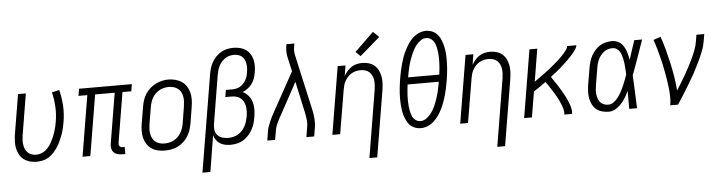

<svg xmlns="http://www.w3.org/2000/svg" viewBox="-54 -1031 5608 1496"><g transform="rotate(-5 2750.0 -283.5)"><path d="M196 8Q168 8 142.5 0.5Q117 -7 96.5 -22.5Q76 -38 63.5 -61Q51 -84 45.5 -109.5Q40 -135 41 -162.5Q42 -190 46 -218L98 -530H159L106 -209Q103 -190 102 -171Q101 -152 103.5 -134.5Q106 -117 112.5 -100.5Q119 -84 131.5 -72Q144 -60 161 -53.5Q178 -47 197 -47Q216 -47 236 -53.5Q256 -60 272 -73.5Q288 -87 300.5 -103.5Q313 -120 322.5 -138.5Q332 -157 340 -175.5Q348 -194 354 -213Q360 -232 364.5 -251.5Q369 -271 372 -290Q382 -349 379 -406.5Q376 -464 362 -520L420 -534Q436 -473 439.5 -409.5Q443 -346 432 -282Q428 -257 422 -232.5Q416 -208 407.5 -184.5Q399 -161 388.5 -137.5Q378 -114 364 -92.5Q350 -71 332 -51Q314 -31 292 -17Q270 -3 245 2.5Q220 8 196 8Z M866 8Q847 8 829 3Q811 -2 799 -15Q787 -28 784 -46Q781 -64 784 -83L849 -475H696L617 0H556L635 -475H566L575 -530H988L979 -475H910L845 -83Q844 -76 845 -69Q846 -62 850.5 -57Q855 -52 861.5 -49.5Q868 -47 875 -47H890V8Z M1201 8Q1172 8 1145 2Q1118 -4 1096 -19Q1074 -34 1059.5 -57Q1045 -80 1038.5 -106Q1032 -132 1032.5 -160.5Q1033 -189 1038 -218L1060 -348Q1064 -373 1072 -398Q1080 -423 1094.5 -445.5Q1109 -468 1129.5 -486.5Q1150 -505 1174 -517Q1198 -529 1223.5 -535Q1249 -541 1275 -541Q1303 -541 1330 -533.5Q1357 -526 1379 -511Q1401 -496 1415.5 -473.5Q1430 -451 1436.5 -424.5Q1443 -398 1442.5 -369.5Q1442 -341 1437 -312L1416 -182Q1411 -157 1403 -132Q1395 -107 1380.5 -84.5Q1366 -62 1345.5 -43.5Q1325 -25 1301 -13Q1277 -1 1251.5 3.5Q1226 8 1201 8ZM1202 -47Q1221 -47 1239.5 -51Q1258 -55 1275.5 -64.5Q1293 -74 1307 -88Q1321 -102 1331 -119Q1341 -136 1347 -154.5Q1353 -173 1356 -191L1377 -321Q1380 -341 1381 -361Q1382 -381 1378.5 -399.5Q1375 -418 1366.5 -434.5Q1358 -451 1343 -462Q1328 -473 1309.5 -478Q1291 -483 1271 -483Q1252 -483 1233.5 -478.5Q1215 -474 1198 -464.5Q1181 -455 1167 -441Q1153 -427 1143.5 -410Q1134 -393 1128.5 -375Q1123 -357 1120 -339L1098 -209Q1095 -189 1094 -169.5Q1093 -150 1096.5 -131.5Q1100 -113 1108.5 -96.5Q1117 -80 1131 -68.5Q1145 -57 1164 -52Q1183 -47 1202 -47Z M1476 205 1602 -553Q1606 -577 1613 -601Q1620 -625 1633 -647Q1646 -669 1664.5 -688.5Q1683 -708 1705.5 -720.5Q1728 -733 1752.5 -738Q1777 -743 1801 -743Q1827 -743 1851.5 -737Q1876 -731 1896 -717.5Q1916 -704 1929.5 -683.5Q1943 -663 1949 -639Q1955 -615 1955 -589.5Q1955 -564 1950 -538Q1947 -516 1939.5 -493.5Q1932 -471 1918 -451.5Q1904 -432 1884.5 -417Q1865 -402 1843 -393Q1868 -381 1886.5 -359.5Q1905 -338 1913.5 -311Q1922 -284 1922 -254Q1922 -224 1917 -194Q1913 -169 1906 -144Q1899 -119 1886 -95.5Q1873 -72 1854.5 -51.5Q1836 -31 1813 -17Q1790 -3 1764 2.5Q1738 8 1713 8Q1691 8 1670 3.5Q1649 -1 1631.5 -12Q1614 -23 1602 -40Q1590 -57 1584 -78L1538 205ZM1699 -47Q1719 -47 1739 -51.5Q1759 -56 1777 -66.5Q1795 -77 1809.5 -93Q1824 -109 1833.5 -127Q1843 -145 1848.5 -164.5Q1854 -184 1858 -204Q1861 -223 1861.5 -243Q1862 -263 1858.5 -281Q1855 -299 1847 -315.5Q1839 -332 1824.5 -344Q1810 -356 1792 -361Q1774 -366 1754 -366H1705L1714 -421H1763Q1779 -421 1795 -424.5Q1811 -428 1825 -436Q1839 -444 1851 -456.5Q1863 -469 1871 -483.5Q1879 -498 1883.5 -513.5Q1888 -529 1890 -545Q1893 -562 1893.5 -579Q1894 -596 1891 -612.5Q1888 -629 1881 -643.5Q1874 -658 1861.5 -668.5Q1849 -679 1833 -683.5Q1817 -688 1800 -688Q1783 -688 1765 -683.5Q1747 -679 1731.5 -668.5Q1716 -658 1703.5 -643.5Q1691 -629 1682.5 -612.5Q1674 -596 1669 -578.5Q1664 -561 1661 -544L1598 -162Q1598 -162 1598 -162Q1598 -162 1598 -162Q1594 -138 1598 -115Q1602 -92 1617 -76.5Q1632 -61 1654 -54Q1676 -47 1699 -47Z M2001 0 2013 -74Q2016 -92 2022.5 -110Q2029 -128 2036.5 -145.5Q2044 -163 2052.5 -180.5Q2061 -198 2071 -215L2240 -521L2214 -637Q2209 -659 2209.5 -682Q2210 -705 2214 -728L2215 -735H2277L2276 -728Q2272 -708 2270.5 -688Q2269 -668 2273 -649L2370 -215Q2374 -198 2377 -180.5Q2380 -163 2381.5 -145.5Q2383 -128 2383 -110Q2383 -92 2380 -74L2368 0H2307L2319 -74Q2325 -107 2321 -139.5Q2317 -172 2310 -203L2259 -437L2124 -189Q2123 -187 2122 -185Q2121 -183 2119 -181V-180Q2118 -178 2116.5 -176Q2115 -174 2114 -172V-171L2113 -170Q2101 -147 2090 -123Q2079 -99 2075 -74L2062 0Z M2782 205 2869 -321Q2872 -340 2873 -359.5Q2874 -379 2871.5 -397Q2869 -415 2861.5 -431.5Q2854 -448 2841 -460Q2828 -472 2810 -477.5Q2792 -483 2773 -483Q2755 -483 2737.5 -479Q2720 -475 2703.5 -466Q2687 -457 2674 -443Q2661 -429 2651.5 -413Q2642 -397 2637 -380Q2632 -363 2629 -345L2571 0H2510L2598 -530H2659L2646 -448Q2657 -468 2672 -485.5Q2687 -503 2706 -515.5Q2725 -528 2747 -533Q2769 -538 2790 -538Q2817 -538 2842 -530.5Q2867 -523 2886 -506.5Q2905 -490 2916 -467Q2927 -444 2931.5 -418.5Q2936 -393 2934.5 -366Q2933 -339 2929 -312L2843 205ZM2783 -592 2746 -628 2895 -772 2940 -728Z M3202 8Q3182 8 3163 2Q3144 -4 3128.5 -15.5Q3113 -27 3103 -43Q3093 -59 3085.5 -76.5Q3078 -94 3073 -113Q3068 -132 3065.5 -151.5Q3063 -171 3061.5 -191Q3060 -211 3060 -231.5Q3060 -252 3061 -272.5Q3062 -293 3064 -313.5Q3066 -334 3069 -354Q3072 -374 3075 -394Q3080 -421 3085.5 -448.5Q3091 -476 3098.5 -502.5Q3106 -529 3115.5 -555.5Q3125 -582 3138 -607.5Q3151 -633 3167 -657.5Q3183 -682 3204.5 -701.5Q3226 -721 3253 -732.5Q3280 -744 3308 -744Q3332 -744 3354 -735Q3376 -726 3391.5 -710Q3407 -694 3417 -673Q3427 -652 3433.5 -629.5Q3440 -607 3443.5 -583.5Q3447 -560 3448 -536Q3449 -512 3448.5 -487.5Q3448 -463 3446 -438.5Q3444 -414 3441 -389.5Q3438 -365 3434 -341Q3429 -314 3423.5 -286.5Q3418 -259 3410.5 -232.5Q3403 -206 3393.5 -179.5Q3384 -153 3371.5 -127.5Q3359 -102 3342.5 -78Q3326 -54 3304.5 -34Q3283 -14 3256 -3Q3229 8 3202 8ZM3137 -395H3381Q3383 -412 3385 -429.5Q3387 -447 3388 -464Q3389 -481 3389.5 -498Q3390 -515 3389.5 -532Q3389 -549 3387 -566Q3385 -583 3382 -599Q3379 -615 3374 -630.5Q3369 -646 3359 -659Q3349 -672 3334.5 -680Q3320 -688 3303 -688Q3281 -688 3261.5 -674.5Q3242 -661 3227.5 -643.5Q3213 -626 3202 -605.5Q3191 -585 3182.5 -564.5Q3174 -544 3167 -523Q3160 -502 3154.5 -480.5Q3149 -459 3145 -438Q3141 -417 3137 -395ZM3204 -47Q3226 -47 3246 -60Q3266 -73 3281 -91Q3296 -109 3307 -129Q3318 -149 3326.5 -169.5Q3335 -190 3342 -211.5Q3349 -233 3354.5 -254Q3360 -275 3364 -296.5Q3368 -318 3372 -340H3128Q3126 -319 3123.5 -297.5Q3121 -276 3120 -254.5Q3119 -233 3119.5 -211.5Q3120 -190 3122 -169.5Q3124 -149 3128.5 -128.5Q3133 -108 3141 -90Q3149 -72 3166 -59.5Q3183 -47 3204 -47Z M3782 205 3869 -321Q3872 -340 3873 -359.5Q3874 -379 3871.5 -397Q3869 -415 3861.5 -431.5Q3854 -448 3841 -460Q3828 -472 3810 -477.5Q3792 -483 3773 -483Q3755 -483 3737.5 -479Q3720 -475 3703.5 -466Q3687 -457 3674 -443Q3661 -429 3651.5 -413Q3642 -397 3637 -380Q3632 -363 3629 -345L3571 0H3510L3598 -530H3659L3646 -448Q3657 -468 3672 -485.5Q3687 -503 3706 -515.5Q3725 -528 3747 -533Q3769 -538 3790 -538Q3817 -538 3842 -530.5Q3867 -523 3886 -506.5Q3905 -490 3916 -467Q3927 -444 3931.5 -418.5Q3936 -393 3934.5 -366Q3933 -339 3929 -312L3843 205Z M4010 0 4098 -530H4159L4117 -275Q4130 -284 4143 -293.5Q4156 -303 4169 -312Q4182 -321 4194.5 -330.5Q4207 -340 4220 -349.5Q4233 -359 4245 -369Q4257 -379 4269.5 -389.5Q4282 -400 4294 -410Q4306 -420 4317.5 -431Q4329 -442 4340.5 -453.5Q4352 -465 4362 -477Q4372 -489 4381.5 -502Q4391 -515 4393 -530H4465Q4463 -515 4454 -501.5Q4445 -488 4435 -475Q4425 -462 4414 -450.5Q4403 -439 4392 -427.5Q4381 -416 4369 -405Q4357 -394 4345 -383Q4333 -372 4321 -361.5Q4309 -351 4296.5 -341Q4284 -331 4271 -321Q4258 -311 4246 -301Q4255 -287 4264.5 -273.5Q4274 -260 4283 -246Q4292 -232 4301 -218Q4310 -204 4318.5 -189.5Q4327 -175 4335 -160.5Q4343 -146 4350.5 -131Q4358 -116 4364.5 -100.5Q4371 -85 4376.5 -68.5Q4382 -52 4385 -35Q4388 -18 4385 0H4324Q4327 -19 4322.5 -38Q4318 -57 4311.5 -74.5Q4305 -92 4296.5 -109Q4288 -126 4279.5 -142Q4271 -158 4261 -174Q4251 -190 4241 -205.5Q4231 -221 4221 -236Q4211 -251 4200 -266Q4176 -249 4152.5 -232Q4129 -215 4104 -199L4071 0Z M4672 8Q4646 8 4620 1Q4594 -6 4574.5 -22.5Q4555 -39 4543.5 -62Q4532 -85 4527.5 -110.5Q4523 -136 4524.5 -163.5Q4526 -191 4530 -218L4552 -348Q4556 -371 4563 -394.5Q4570 -418 4582 -440Q4594 -462 4611.5 -481.5Q4629 -501 4650.5 -514Q4672 -527 4696 -532.5Q4720 -538 4744 -538Q4763 -538 4781 -531.5Q4799 -525 4812.5 -513Q4826 -501 4835 -485.5Q4844 -470 4850.5 -452.5Q4857 -435 4861.5 -417Q4866 -399 4869 -381Q4881 -418 4893 -455.5Q4905 -493 4918 -530H4979Q4955 -462 4931.5 -394Q4908 -326 4882 -259Q4886 -194 4888 -129.5Q4890 -65 4893 0H4832Q4832 -35 4832 -70.5Q4832 -106 4832 -141Q4820 -115 4805 -90Q4790 -65 4770.5 -43.5Q4751 -22 4725.5 -7Q4700 8 4672 8ZM4672 -47Q4696 -47 4716 -62Q4736 -77 4750.5 -96.5Q4765 -116 4776.5 -137Q4788 -158 4797.5 -180Q4807 -202 4815.5 -224Q4824 -246 4832 -269Q4831 -285 4830 -301Q4829 -317 4828 -333Q4827 -349 4824.5 -365Q4822 -381 4818.5 -396.5Q4815 -412 4810 -426.5Q4805 -441 4796.5 -453.5Q4788 -466 4774 -474.5Q4760 -483 4744 -483Q4727 -483 4709.5 -478Q4692 -473 4677 -462Q4662 -451 4650.5 -436.5Q4639 -422 4631.5 -406Q4624 -390 4619 -373Q4614 -356 4612 -339L4590 -209Q4587 -190 4585.5 -172Q4584 -154 4586 -136.5Q4588 -119 4593.5 -102.5Q4599 -86 4610 -73Q4621 -60 4637.5 -53.5Q4654 -47 4672 -47Z M5153 0Q5159 -34 5158 -68Q5157 -102 5153.5 -135.5Q5150 -169 5144.5 -201.5Q5139 -234 5133 -266.5Q5127 -299 5120 -331Q5113 -363 5104.5 -394.5Q5096 -426 5087 -457.5Q5078 -489 5067 -519L5124 -538Q5142 -487 5156 -434.5Q5170 -382 5182 -328.5Q5194 -275 5203 -220.5Q5212 -166 5216 -110Q5235 -140 5253 -169.5Q5271 -199 5288 -228.5Q5305 -258 5321 -288.5Q5337 -319 5351.5 -350Q5366 -381 5378 -413Q5390 -445 5395 -477L5404 -530H5465L5456 -477Q5449 -434 5432.5 -393Q5416 -352 5396.5 -311.5Q5377 -271 5355.5 -231.5Q5334 -192 5310.5 -153.5Q5287 -115 5263 -76.5Q5239 -38 5214 0Z"/></g></svg>

Font: Iosevka Curly Light Oblique
Style: Regular
Weight: 300
Italic angle: -9°
Monospace: yes
Designer: Belleve Invis
Foundry: Belleve Invis
Version: Version 11.1.0; ttfautohint (v1.8.3)